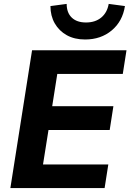

<svg xmlns="http://www.w3.org/2000/svg" viewBox="-20 -962 667 982"><path d="M33 0 144 -705H627L608 -584H273L247 -419H560L541 -297H228L200 -121H534L515 0ZM415 -760Q361 -760 321.5 -782Q282 -804 260 -842.5Q238 -881 238 -931L321 -942Q321 -897 347 -872Q373 -847 420 -847Q467 -847 497.5 -872Q528 -897 536 -942L619 -931Q607 -853 551.5 -806.5Q496 -760 415 -760Z"/></svg>

Font: Nunito Sans 12pt ExtraLight 12pt ExtraBold
Style: Italic
Weight: 800
Italic angle: -9°
Version: Version 3.101;gftools[0.9.27]